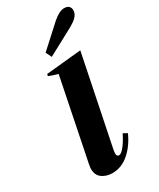

<svg xmlns="http://www.w3.org/2000/svg" viewBox="-241 -1036 924 1119"><g transform="rotate(-30 220.5 -477.0)"><path d="M177 -793 323 -926Q367 -964 399 -964Q421 -964 431 -953.5Q441 -943 441 -928Q441 -921 440 -918Q437 -899 421 -883Q405 -867 375 -850L196 -754ZM67 -74Q67 -82 71 -104L181 -648Q146 -657 120 -668L123 -681L359 -704L238 -111Q234 -91 234 -82Q234 -61 249 -61Q265 -61 288.5 -91.5Q312 -122 331 -162L358 -147Q328 -79 277.5 -34.5Q227 10 164 10Q125 10 96 -10.5Q67 -31 67 -74Z"/></g></svg>

Font: Trirong ExtraBold
Style: Italic
Weight: 800
Italic angle: -12°
Designer: Katatrad Team
Foundry: CadsonDemak
Version: Version 1.001